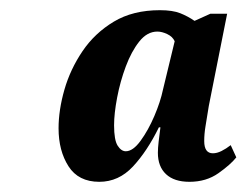

<svg xmlns="http://www.w3.org/2000/svg" viewBox="-20 -738 484 377"><path d="M175 -381Q134 -381 114.5 -411.5Q95 -442 95 -486Q95 -522 106.5 -562Q118 -602 142 -637.5Q166 -673 203.5 -695.5Q241 -718 294 -718Q319 -718 334 -712Q349 -706 362 -697L393 -711H426L390 -530Q386 -505 383.5 -490Q381 -475 381 -461Q381 -437 398 -437Q406 -437 415 -441.5Q424 -446 433 -453L444 -429Q433 -415 409 -398Q385 -381 352 -381Q322 -381 306 -396Q290 -411 290 -438Q290 -447 291.5 -460Q293 -473 295 -488H292Q269 -441 241 -411Q213 -381 175 -381ZM227 -441Q241 -441 256 -461.5Q271 -482 283 -510Q295 -538 300 -562L323 -657Q319 -666 308.5 -671Q298 -676 289 -676Q269 -676 253.5 -656.5Q238 -637 227 -607.5Q216 -578 210 -546.5Q204 -515 204 -492Q204 -463 211 -452Q218 -441 227 -441Z"/></svg>

Font: Noto Serif ExtraCondensed ExtraBold
Style: Italic
Weight: 800
Width: 2
Italic angle: -12°
Designer: Monotype Design Team
Foundry: Monotype Imaging Inc.
Version: Version 2.013